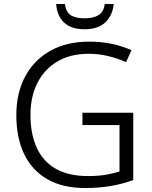

<svg xmlns="http://www.w3.org/2000/svg" viewBox="-20 -934 765 964"><path d="M394 -368H649V-30Q594 -10 535.5 0Q477 10 408 10Q295 10 218 -34Q141 -78 101.5 -160Q62 -242 62 -356Q62 -466 105.5 -548.5Q149 -631 231 -678Q313 -725 429 -725Q488 -725 540.5 -714Q593 -703 640 -682L613 -622Q571 -641 523 -652.5Q475 -664 425 -664Q334 -664 268.5 -625.5Q203 -587 168 -518Q133 -449 133 -357Q133 -260 165 -191Q197 -122 261 -86Q325 -50 422 -50Q473 -50 511 -56.5Q549 -63 580 -73V-306H394ZM551 -914Q545 -855 508 -821Q471 -787 405 -787Q337 -787 301.5 -821Q266 -855 262 -914H306Q311 -873 335.5 -857.5Q360 -842 406 -842Q448 -842 474.5 -858Q501 -874 506 -914Z"/></svg>

Font: Noto Sans Syriac Eastern Light
Style: Regular
Weight: 300
Designer: Patrick Giasson and the Monotype Design Team
Foundry: Monotype Imaging Inc.
Version: Version 3.001